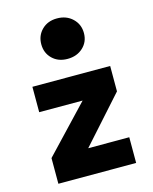

<svg xmlns="http://www.w3.org/2000/svg" viewBox="-117 -864 751 942"><g transform="rotate(-15 258.0 -393.0)"><path d="M61 0V-130.5L281.5 -363.5H61V-492.5H456V-363.5L247.5 -130.5H456V0ZM157 -682.5Q157 -726.5 186.8 -756Q216.5 -785.5 264 -785.5Q311.5 -785.5 342.5 -756Q373.5 -726.5 373.5 -682Q373.5 -637.5 342.5 -608.8Q311.5 -580 264 -580Q216.5 -580 186.8 -609Q157 -638 157 -682.5Z"/></g></svg>

Font: Karla ExtraBold
Style: Regular
Weight: 800
Designer: Jonathan Pinhorn
Version: Version 2.001